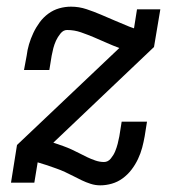

<svg xmlns="http://www.w3.org/2000/svg" viewBox="-20 -548 540 576"><path d="M281 8Q266 8 252 3.5Q238 -1 225.5 -7Q213 -13 200.5 -19.5Q188 -26 175 -32Q162 -38 149 -42.5Q136 -47 122 -52L93 -61L83 0H13L31 -113L338 -404Q319 -411 300 -419.5Q281 -428 262 -436Q243 -444 223 -451Q203 -458 181 -458Q170 -458 161.5 -447.5Q153 -437 148 -426Q143 -415 140 -403.5Q137 -392 135 -381L128 -338H52L60 -381Q62 -398 67 -415Q72 -432 80 -449Q88 -466 99 -481Q110 -496 125 -507Q140 -518 157.5 -523Q175 -528 193 -528Q217 -528 239.5 -520.5Q262 -513 283 -504Q304 -495 325 -486Q346 -477 368 -468L382 -463L391 -520H461L442 -407L140 -120L146 -118Q158 -114 170.5 -109.5Q183 -105 195 -99.5Q207 -94 218.5 -88Q230 -82 241.5 -76.5Q253 -71 266 -66.5Q279 -62 292 -62Q304 -62 312.5 -72.5Q321 -83 325.5 -94Q330 -105 333 -116.5Q336 -128 338 -139L345 -183H421L414 -139Q411 -122 406.5 -105Q402 -88 394 -71Q386 -54 374.5 -39Q363 -24 348 -13Q333 -2 315.5 3Q298 8 281 8Z"/></svg>

Font: Iosevka Gothic
Style: Italic
Weight: 400
Italic angle: -9°
Monospace: yes
Designer: Belleve Invis
Foundry: Belleve Invis
Version: Version 15.5.1; ttfautohint (v1.8.4)